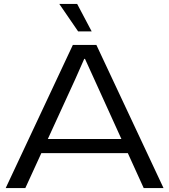

<svg xmlns="http://www.w3.org/2000/svg" viewBox="-20 -958 862 978"><path d="M9 0 351 -729H471L813 0H712L459 -557L413 -658H409L363 -554L109 0ZM181 -178 212 -250H611L640 -178ZM378 -798 282 -938H373L447 -798Z"/></svg>

Font: Mona Sans Expanded
Style: Regular
Weight: 400
Width: 7
Designer: Deni Anggara
Foundry: GitHub
Version: Version 2.000